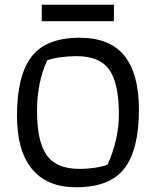

<svg xmlns="http://www.w3.org/2000/svg" viewBox="-20 -786 661 814"><path d="M157 -766H463V-696H157ZM52 -296Q52 -465 113.5 -545.5Q175 -626 318 -626Q446 -626 507.5 -549.5Q569 -473 569 -321Q569 -152 507.5 -72Q446 8 303 8Q180 8 116 -69Q52 -146 52 -296ZM436 -88Q484 -194 484 -302Q484 -432 443.5 -490Q403 -548 304 -548Q269 -548 234 -543Q199 -538 180 -530Q137 -437 137 -315Q137 -186 178 -128Q219 -70 317 -70Q351 -70 384 -75Q417 -80 436 -88Z"/></svg>

Font: Athiti Medium
Style: Regular
Weight: 500
Designer: CadsonDemak Team
Foundry: CadsonDemak
Version: Version 1.032